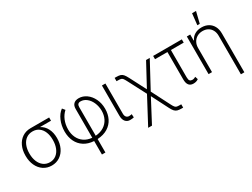

<svg xmlns="http://www.w3.org/2000/svg" viewBox="-66 -1444 3075 2343"><g transform="rotate(-30 1471.5 -272.5)"><path d="M265.6 -514.6H528.3V-468.8H373Q427.7 -440.4 457 -383.8Q486.3 -327.1 486.3 -252V-247.1Q486.3 -174.8 459 -116Q431.6 -57.1 381.3 -23.2Q331.1 10.7 265.6 10.7Q200.2 10.7 149.9 -23.2Q99.6 -57.1 72.3 -116.7Q44.9 -176.3 44.9 -251V-256.8Q44.9 -330.6 72 -389.2Q99.1 -447.8 149.2 -481.2Q199.2 -514.6 265.6 -514.6ZM265.6 -36.1Q316.4 -36.1 353.8 -64.5Q391.1 -92.8 410.9 -142.1Q430.7 -191.4 430.7 -253.9V-259.8Q430.7 -319.3 411.6 -366.7Q392.6 -414.1 355.7 -441.4Q318.8 -468.8 266.6 -468.8Q214.4 -468.8 176.5 -441.2Q138.7 -413.6 119.1 -365.2Q99.6 -316.9 99.6 -256.8V-251Q99.6 -189.5 119.6 -140.6Q139.6 -91.8 177.2 -64Q214.8 -36.1 265.6 -36.1Z M957 -538.1Q1013.7 -538.1 1063.5 -502.9Q1113.3 -467.8 1143.6 -405.3Q1173.8 -342.8 1173.8 -265.6Q1173.8 -189.5 1143.8 -129.2Q1113.8 -68.8 1054.4 -32.2Q995.1 4.4 909.2 9.3V199.2H860.4V9.3Q778.8 4.4 721.7 -32.7Q664.6 -69.8 635.3 -130.9Q606 -191.9 605.5 -269.5Q605.5 -353.5 636 -424.1Q666.5 -494.6 717.8 -531.2L747.1 -495.1Q704.1 -457 679.9 -399.7Q655.8 -342.3 655.3 -271.5Q655.3 -208 679.2 -156.7Q703.1 -105.5 749.5 -74Q795.9 -42.5 860.4 -37.1V-443.4Q860.4 -489.7 885.5 -513.9Q910.6 -538.1 957 -538.1ZM1125 -266.6Q1124 -329.6 1101.1 -381.6Q1078.1 -433.6 1040 -463.4Q1002 -493.2 957 -493.2Q909.2 -493.2 909.2 -440.4V-37.1Q977.5 -42 1026.1 -72.8Q1074.7 -103.5 1099.9 -153.8Q1125 -204.1 1125 -266.6Z M1330.1 -530.3V-104.5Q1330.1 -73.2 1345 -57.1Q1359.9 -41 1382.8 -41Q1395.5 -41 1406.5 -42.7Q1417.5 -44.4 1420.9 -45.9L1423.8 1Q1416.5 2.9 1402.3 4.9Q1388.2 6.8 1370.1 6.8Q1330.1 6.8 1305.7 -21.7Q1281.2 -50.3 1281.2 -104.5V-530.3Z M1707 -168 1575.2 -420.9Q1558.6 -453.1 1548.3 -465.8Q1538.1 -478.5 1524.7 -482.4Q1511.2 -486.3 1482.4 -486.3H1461.9V-533.2H1482.4Q1520.5 -533.2 1542 -526.4Q1563.5 -519.5 1579.6 -500.7Q1595.7 -481.9 1616.2 -442.4L1733.4 -215.8L1903.3 -530.3H1955.1L1759.8 -168L1891.6 89.8Q1906.7 119.6 1917.5 132.3Q1928.2 145 1942.1 148.7Q1956.1 152.3 1984.4 152.3H2004.9V199.2H1984.4Q1946.3 199.2 1924.6 192.6Q1902.8 186 1886.2 167.7Q1869.6 149.4 1850.6 111.3L1733.4 -119.1L1565.4 199.2H1511.7Z M2407.2 -484.4H2226.6V-101.6Q2226.6 -64 2238.5 -51Q2250.5 -38.1 2273.4 -38.1Q2285.2 -38.1 2297.6 -42.2Q2310.1 -46.4 2320.3 -52.7L2333 -12.7Q2315.9 -0.5 2298.3 4.2Q2280.8 8.8 2261.7 8.8Q2220.2 8.8 2199 -17.6Q2177.7 -43.9 2177.7 -98.6V-484.4H2002.9V-530.3H2407.2Z M2526.4 0H2477.5V-530.3H2525.4V-446.3H2530.3Q2548.8 -488.3 2589.6 -512.7Q2630.4 -537.1 2686.5 -537.1Q2740.2 -537.1 2781 -514.4Q2821.8 -491.7 2844.5 -449Q2867.2 -406.2 2867.2 -347.7V199.2H2818.4V-344.7Q2818.4 -388.7 2800.5 -422.1Q2782.7 -455.6 2750.5 -473.9Q2718.3 -492.2 2675.8 -492.2Q2632.8 -492.2 2598.9 -473.1Q2564.9 -454.1 2545.7 -419.4Q2526.4 -384.8 2526.4 -339.8ZM2674.8 -744.1H2730.5L2691.4 -585H2657.2Z"/></g></svg>

Font: Pretendard Std ExtraLight
Style: Regular
Weight: 200
Designer: Base glyphs from Inter by Rasmus Andersson; Hangeul glyphs from Noto Sans CJK(Source Han Sans) by Jang Soo-young and Kan
Foundry: Kil Hyung-jin
Version: Version 1.309